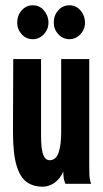

<svg xmlns="http://www.w3.org/2000/svg" viewBox="-20 -694 390 725"><path d="M141 11Q106 11 81 -6.5Q56 -24 42.5 -69Q29 -114 29 -195L30 -471H135V-183Q135 -129 143.5 -109Q152 -89 167 -89Q191 -89 201 -117Q211 -145 211 -196V-471H317V-73Q317 -53 317.5 -35Q318 -17 324 0H227Q223 -9 221 -19.5Q219 -30 219 -46Q207 -19 186 -4Q165 11 141 11ZM104 -546Q79 -546 62 -564.5Q45 -583 45 -609Q45 -636 62 -655Q79 -674 104 -674Q130 -674 146.5 -654Q163 -634 163 -609Q163 -583 145.5 -564.5Q128 -546 104 -546ZM242 -546Q218 -546 200.5 -564.5Q183 -583 183 -609Q183 -636 200 -655Q217 -674 242 -674Q268 -674 284.5 -654Q301 -634 301 -609Q301 -583 283.5 -564.5Q266 -546 242 -546Z"/></svg>

Font: Inconsolata ExtraCondensed Black
Style: Regular
Weight: 900
Width: 2
Monospace: yes
Designer: Raph Levien, Cyreal, Brenton Simpson
Foundry: Raph Levien, Cyreal, Google
Version: Version 3.001; ttfautohint (v1.8.2.53-6de2)